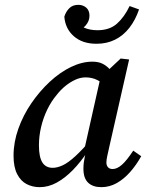

<svg xmlns="http://www.w3.org/2000/svg" viewBox="-20 -761 608 794"><path d="M144 13Q115 13 90.5 0.5Q66 -12 51 -41Q36 -70 36 -117Q36 -173 56 -229Q76 -285 110 -334.5Q144 -384 186 -423Q228 -462 273.5 -484Q319 -506 362 -506Q387 -506 404 -497.5Q421 -489 435.5 -473Q450 -457 465 -434L426 -397Q406 -418 383.5 -429.5Q361 -441 334 -441Q313 -441 292 -431.5Q271 -422 251 -406Q231 -390 214 -368Q192 -342 175.5 -308Q159 -274 150 -236Q141 -198 141 -160Q141 -112 155 -89.5Q169 -67 198 -67Q217 -67 239.5 -77.5Q262 -88 291.5 -115Q321 -142 362 -190L364 -134H342Q313 -90 280.5 -57Q248 -24 214 -5.5Q180 13 144 13ZM399 13Q364 13 344.5 -5.5Q325 -24 325 -63Q325 -77 326.5 -88.5Q328 -100 330.5 -111.5Q333 -123 335 -133L327 -135L399 -456L414 -458L479 -519L514 -515L432 -154Q427 -131 423.5 -115.5Q420 -100 420 -89Q420 -77 426.5 -69.5Q433 -62 446 -62Q464 -62 484 -79.5Q504 -97 531 -138L564 -115Q544 -79 518.5 -50Q493 -21 463 -4Q433 13 399 13ZM379 -580Q321 -580 285.5 -611Q250 -642 246 -692Q252 -712 266 -726.5Q280 -741 304 -741Q323 -741 336.5 -729.5Q350 -718 350 -696Q350 -674 334.5 -656Q319 -638 295 -630L285 -678Q304 -657 328 -646.5Q352 -636 383 -636Q433 -636 463.5 -663Q494 -690 516 -736L555 -722Q540 -678 515 -646Q490 -614 456 -597Q422 -580 379 -580Z"/></svg>

Font: Source Serif 4 Medium
Style: Italic
Weight: 500
Italic angle: -12°
Designer: Frank Grießhammer
Foundry: Adobe Systems Incorporated
Version: Version 4.004;hotconv 1.0.116;makeotfexe 2.5.65601